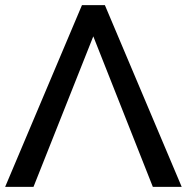

<svg xmlns="http://www.w3.org/2000/svg" viewBox="-26 -725 725 745"><path d="M336 -584 104 0H-6L292 -705H381L679 0H567Z"/></svg>

Font: Geom
Style: Regular
Weight: 400
Version: Version 1.102